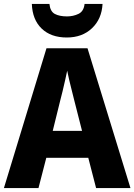

<svg xmlns="http://www.w3.org/2000/svg" viewBox="-20 -963 688 983"><path d="M472 0 432 -155H217L177 0H0L218 -716H428L648 0ZM360 -450Q355 -471 348 -498Q341 -525 334.5 -552.5Q328 -580 324 -601Q320 -581 313.5 -552.5Q307 -524 300.5 -496.5Q294 -469 289 -451L250 -293H400ZM505 -943Q501 -866 451 -818.5Q401 -771 322 -771Q241 -771 193.5 -816.5Q146 -862 143 -943H233Q237 -904 261 -891.5Q285 -879 323 -879Q355 -879 382 -892Q409 -905 413 -943Z"/></svg>

Font: Noto Sans Kannada SemiCondensed ExtraBold
Style: Regular
Weight: 800
Width: 4
Designer: Jelle Bosma - Monotype Design Team
Foundry: Monotype Imaging Inc.
Version: Version 2.005; ttfautohint (v1.8.4.7-5d5b)